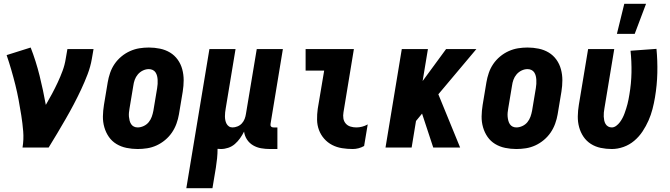

<svg xmlns="http://www.w3.org/2000/svg" viewBox="-20 -779 3540 1014"><path d="M99 0Q106 -43 102.5 -85.5Q99 -128 92.5 -169Q86 -210 78.5 -250.5Q71 -291 61 -331Q51 -371 39.5 -410.5Q28 -450 15 -488L142 -528Q170 -456 189 -379.5Q208 -303 222 -225Q239 -254 255 -284Q271 -314 285 -344Q299 -374 310.5 -405Q322 -436 327 -468L336 -520H474L465 -468Q458 -427 442.5 -386.5Q427 -346 408.5 -306.5Q390 -267 369.5 -228Q349 -189 327 -151Q305 -113 282.5 -75Q260 -37 237 0Z M707 8Q677 8 648 2Q619 -4 595 -18.5Q571 -33 555 -56Q539 -79 531 -107Q523 -135 523.5 -164.5Q524 -194 529 -225L549 -345Q553 -369 561.5 -394Q570 -419 585 -441Q600 -463 621 -480.5Q642 -498 666.5 -509Q691 -520 716 -524Q741 -528 766 -528Q796 -528 825 -522Q854 -516 878 -501.5Q902 -487 918.5 -464Q935 -441 942.5 -413Q950 -385 950 -355.5Q950 -326 945 -295L925 -175Q921 -151 912 -126Q903 -101 888 -79Q873 -57 852 -39.5Q831 -22 807 -11Q783 0 757.5 4Q732 8 707 8ZM707 -106Q723 -106 739 -113.5Q755 -121 765.5 -134Q776 -147 781.5 -162.5Q787 -178 790 -194L810 -314Q812 -325 812.5 -336Q813 -347 812.5 -357.5Q812 -368 809.5 -378Q807 -388 801.5 -396.5Q796 -405 786.5 -409.5Q777 -414 766 -414Q750 -414 734.5 -406.5Q719 -399 708 -386Q697 -373 691.5 -357.5Q686 -342 684 -326L664 -206Q662 -195 661 -184Q660 -173 661 -162.5Q662 -152 664.5 -142Q667 -132 672.5 -123.5Q678 -115 687 -110.5Q696 -106 707 -106Z M964 215 1086 -520H1224L1172 -206Q1170 -195 1169 -185Q1168 -175 1168 -164.5Q1168 -154 1170 -144Q1172 -134 1176.5 -125.5Q1181 -117 1189 -111.5Q1197 -106 1208 -106Q1221 -106 1234.5 -111.5Q1248 -117 1257.5 -127.5Q1267 -138 1272 -151Q1277 -164 1279 -178L1336 -520H1474L1409 -126Q1408 -122 1408.5 -118Q1409 -114 1411.5 -111Q1414 -108 1417.5 -107Q1421 -106 1425 -106H1445V8H1406Q1382 8 1359 4Q1336 0 1316.5 -11.5Q1297 -23 1284.5 -42Q1272 -61 1269 -84Q1260 -66 1248 -49Q1236 -32 1220.5 -18.5Q1205 -5 1185.5 1.5Q1166 8 1147 8Q1142 8 1138 7.5Q1134 7 1129 7Q1129 32 1126.5 57Q1124 82 1120 107L1102 215Z M1843 8Q1814 8 1786 3.5Q1758 -1 1734 -13.5Q1710 -26 1692 -46.5Q1674 -67 1664.5 -92.5Q1655 -118 1654.5 -146.5Q1654 -175 1658 -204L1692 -406H1594V-520H1849L1794 -186Q1791 -169 1793.5 -153.5Q1796 -138 1806 -126.5Q1816 -115 1831 -110.5Q1846 -106 1862 -106Q1877 -106 1892.5 -110Q1908 -114 1922 -122L1903 -8Q1889 0 1873.5 4Q1858 8 1843 8Z M2268 0 2209 -179 2177 -140 2154 0H2016L2102 -520H2240L2212 -351L2336 -520H2496L2295 -281L2410 0Z M2707 8Q2677 8 2648 2Q2619 -4 2595 -18.5Q2571 -33 2555 -56Q2539 -79 2531 -107Q2523 -135 2523.5 -164.5Q2524 -194 2529 -225L2549 -345Q2553 -369 2561.5 -394Q2570 -419 2585 -441Q2600 -463 2621 -480.5Q2642 -498 2666.5 -509Q2691 -520 2716 -524Q2741 -528 2766 -528Q2796 -528 2825 -522Q2854 -516 2878 -501.5Q2902 -487 2918.5 -464Q2935 -441 2942.5 -413Q2950 -385 2950 -355.5Q2950 -326 2945 -295L2925 -175Q2921 -151 2912 -126Q2903 -101 2888 -79Q2873 -57 2852 -39.5Q2831 -22 2807 -11Q2783 0 2757.5 4Q2732 8 2707 8ZM2707 -106Q2723 -106 2739 -113.5Q2755 -121 2765.5 -134Q2776 -147 2781.5 -162.5Q2787 -178 2790 -194L2810 -314Q2812 -325 2812.5 -336Q2813 -347 2812.5 -357.5Q2812 -368 2809.5 -378Q2807 -388 2801.5 -396.5Q2796 -405 2786.5 -409.5Q2777 -414 2766 -414Q2750 -414 2734.5 -406.5Q2719 -399 2708 -386Q2697 -373 2691.5 -357.5Q2686 -342 2684 -326L2664 -206Q2662 -195 2661 -184Q2660 -173 2661 -162.5Q2662 -152 2664.5 -142Q2667 -132 2672.5 -123.5Q2678 -115 2687 -110.5Q2696 -106 2707 -106Z M3211 8Q3181 8 3152.5 2Q3124 -4 3100.5 -19Q3077 -34 3061.5 -57Q3046 -80 3038.5 -107.5Q3031 -135 3031.5 -165Q3032 -195 3037 -225L3086 -520H3224L3172 -206Q3170 -195 3169 -184.5Q3168 -174 3168.5 -163.5Q3169 -153 3171 -143Q3173 -133 3178 -124.5Q3183 -116 3191.5 -111Q3200 -106 3211 -106Q3223 -106 3234.5 -114.5Q3246 -123 3254 -134Q3262 -145 3268 -156.5Q3274 -168 3278.5 -180.5Q3283 -193 3287 -205.5Q3291 -218 3294 -230Q3297 -242 3299.5 -254.5Q3302 -267 3304 -280Q3314 -338 3315 -396Q3316 -454 3310 -511L3447 -521Q3453 -458 3451.5 -393.5Q3450 -329 3439 -264Q3434 -234 3426 -203Q3418 -172 3405 -142.5Q3392 -113 3373.5 -85Q3355 -57 3329.5 -35.5Q3304 -14 3273 -3Q3242 8 3211 8ZM3238 -600 3277 -759H3392L3332 -600Z"/></svg>

Font: Iosevka Heavy Oblique
Style: Regular
Weight: 900
Italic angle: -9°
Monospace: yes
Designer: Belleve Invis
Foundry: Belleve Invis
Version: Version 32.5.0; ttfautohint (v1.8.4)